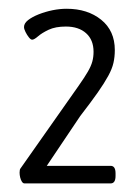

<svg xmlns="http://www.w3.org/2000/svg" viewBox="-20 -725 320 447"><path d="M37.1 -298Q33.6 -298 31 -302Q28.4 -306.1 27 -311.8Q25.6 -317.6 25.6 -323.3Q25.6 -330.8 27.9 -333.1L163.2 -525.5Q177 -545.1 184.5 -558.1Q192 -571 194.9 -581.7Q197.8 -592.3 197.8 -604.4Q197.8 -632.1 180.5 -647.6Q163.2 -663.2 133.3 -663.2Q109.1 -663.2 93.2 -655.7Q77.4 -648.2 68.5 -640.4Q59.5 -632.6 54.9 -632.6Q51.5 -632.6 47.2 -638.1Q42.8 -643.6 39.4 -650.5Q35.9 -657.4 35.9 -662Q35.9 -670.7 45.4 -678.2Q54.9 -685.6 70.2 -691.7Q85.5 -697.7 102.4 -701.2Q119.4 -704.6 135 -704.6Q183.9 -704.6 215.6 -679Q247.3 -653.4 247.3 -608.5Q247.3 -592.3 244.1 -578.5Q241 -564.7 232 -548.3Q223.1 -531.9 207.6 -509.7Q192 -487.5 166.7 -454.7L88.9 -338.9H237.5Q249 -338.9 249 -321.6V-315.3Q249 -298 237.5 -298Z"/></svg>

Font: Asap Condensed VF Beta
Style: Regular
Weight: 400
Designer: Pablo Cosgaya
Foundry: Omnibus-Type
Version: Version 1.008